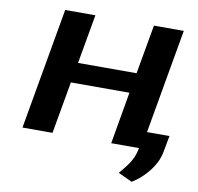

<svg xmlns="http://www.w3.org/2000/svg" viewBox="-95 -810 1143 1108"><g transform="rotate(10 476.5 -256.0)"><path d="M768 0 893 -711H718L667 -423H324L375 -711H198L73 0H249L303 -305H646L593 0ZM666 161 748 199C767 187 785 174 802 158C845 118 887 64 899 -3L917 -99H773L755 4C743 74 703 115 666 161Z"/></g></svg>

Font: Asimov
Style: XWidIt
Weight: 500
Designer: Google
Version: Version 2.000980; 2014